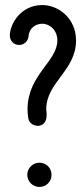

<svg xmlns="http://www.w3.org/2000/svg" viewBox="-20 -723 328 760"><path d="M184 -31C184 -58 163 -79 136 -79C110 -79 88 -58 88 -31C88 -4 110 17 136 17C163 17 184 -4 184 -31ZM89 -290C89 -278 90 -267 92 -255C97 -225 130 -224 134 -225C175 -232 163 -283 163 -290C163 -398 281 -443 281 -563C281 -649 213 -703 147 -703C64 -703 19 -630 19 -582C19 -562 34 -545 56 -545C75 -545 91 -560 93 -579C95 -612 122 -629 147 -629C178 -629 207 -603 207 -563C207 -479 89 -427 89 -290Z"/></svg>

Font: LS
Style: RegularAlt
Weight: 500
Designer: BSozoo
Foundry: BSozoo
Version: Version 001.000